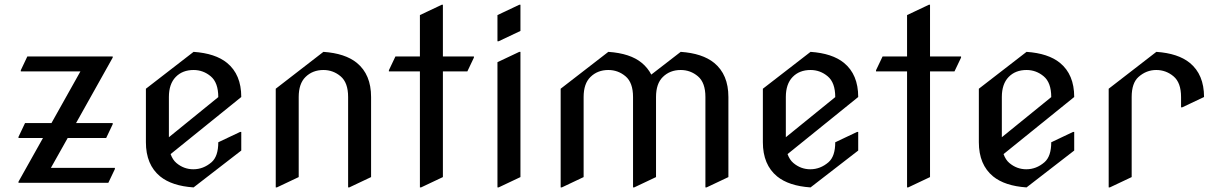

<svg xmlns="http://www.w3.org/2000/svg" viewBox="-20 -777 5162 816"><path d="M58.6 0V-4.9L162.6 -190.4H58.6V-195.3L86.4 -253.9H198.7L321.8 -473.6H68.4V-478.5L96.2 -537.1H459V-532.2L303.2 -253.9H459V-249L431.2 -190.4H267.6L196.3 -63.5H468.3V-58.6L440.4 0Z M802.7 19.5Q710.4 13.2 660.6 -27.3Q600.1 -77.1 600.1 -172.4V-399.9L802.7 -556.6Q895 -550.3 944.8 -509.8Q1005.4 -460.4 1005.4 -364.7L705.1 -122.1Q713.9 -97.7 729.5 -84.5Q761.2 -57.6 801.8 -57.6Q844.2 -57.6 878.9 -87.4Q907.7 -112.3 907.7 -172.4L1000.5 -216.3H1005.4V-137.2ZM697.8 -193.8 907.7 -364.3Q907.7 -425.8 875.7 -452.6Q843.8 -479.5 802.7 -479.5Q755.4 -479.5 726.6 -449.7Q697.8 -419.9 697.8 -364.7Z M1151.9 19.5V-399.9L1354.5 -556.6Q1446.8 -550.3 1496.6 -509.8Q1557.1 -460.4 1557.1 -364.7V-24.4L1464.4 19.5H1459.5V-364.7Q1459.5 -425.8 1427.7 -452.6Q1396 -479.5 1354.5 -479.5Q1308.6 -479.5 1278.3 -449.7Q1249.5 -421.4 1249.5 -364.7V-24.4L1156.7 19.5Z M1764.6 19.5V-473.6H1632.8V-478.5L1660.6 -537.1H1764.6V-712.9L1857.4 -756.8H1862.3V-537.1H1994.1V-532.2L1966.3 -473.6H1862.3V-24.4L1769.5 19.5Z M2094.2 19.5V-512.7L2187 -556.6H2191.9V-24.4L2099.1 19.5ZM2191.9 -756.8V-645.5L2099.1 -601.6H2094.2V-712.9L2187 -756.8Z M2362.8 19.5V-399.9L2565.4 -556.6Q2658.7 -550.3 2707.5 -509.8Q2732.9 -488.8 2748 -460L2873 -556.6Q2965.3 -550.3 3015.1 -509.8Q3075.7 -460.4 3075.7 -364.7V-24.4L2982.9 19.5H2978V-364.7Q2978 -425.8 2946.3 -452.6Q2914.6 -479.5 2873 -479.5Q2827.1 -479.5 2796.9 -449.7Q2768.1 -421.4 2768.1 -364.7V-24.4L2675.3 19.5H2670.4V-364.7Q2670.4 -425.8 2638.7 -452.6Q2606.9 -479.5 2565.4 -479.5Q2519.5 -479.5 2489.3 -449.7Q2460.4 -421.4 2460.4 -364.7V-24.4L2367.7 19.5Z M3424.8 19.5Q3332.5 13.2 3282.7 -27.3Q3222.2 -77.1 3222.2 -172.4V-399.9L3424.8 -556.6Q3517.1 -550.3 3566.9 -509.8Q3627.4 -460.4 3627.4 -364.7L3327.1 -122.1Q3335.9 -97.7 3351.6 -84.5Q3383.3 -57.6 3423.8 -57.6Q3466.3 -57.6 3501 -87.4Q3529.8 -112.3 3529.8 -172.4L3622.6 -216.3H3627.4V-137.2ZM3319.8 -193.8 3529.8 -364.3Q3529.8 -425.8 3497.8 -452.6Q3465.8 -479.5 3424.8 -479.5Q3377.4 -479.5 3348.6 -449.7Q3319.8 -419.9 3319.8 -364.7Z M3835 19.5V-473.6H3703.1V-478.5L3731 -537.1H3835V-712.9L3927.7 -756.8H3932.6V-537.1H4064.5V-532.2L4036.6 -473.6H3932.6V-24.4L3839.8 19.5Z M4342.8 19.5Q4250.5 13.2 4200.7 -27.3Q4140.1 -77.1 4140.1 -172.4V-399.9L4342.8 -556.6Q4435.1 -550.3 4484.9 -509.8Q4545.4 -460.4 4545.4 -364.7L4245.1 -122.1Q4253.9 -97.7 4269.5 -84.5Q4301.3 -57.6 4341.8 -57.6Q4384.3 -57.6 4418.9 -87.4Q4447.8 -112.3 4447.8 -172.4L4540.5 -216.3H4545.4V-137.2ZM4237.8 -193.8 4447.8 -364.3Q4447.8 -425.8 4415.8 -452.6Q4383.8 -479.5 4342.8 -479.5Q4295.4 -479.5 4266.6 -449.7Q4237.8 -419.9 4237.8 -364.7Z M4691.9 19.5V-399.9L4894.5 -556.6Q4986.8 -550.3 5036.6 -509.8Q5097.2 -460.4 5097.2 -364.7L5004.4 -320.8H4999.5V-364.7Q4999.5 -425.8 4967.5 -452.6Q4935.5 -479.5 4894 -479.5Q4851.6 -479.5 4818.4 -449.7Q4789.6 -423.8 4789.6 -364.7V-24.4L4696.8 19.5Z"/></svg>

Font: Nova Cut
Style: Book
Weight: 400
Version: Version 2.000